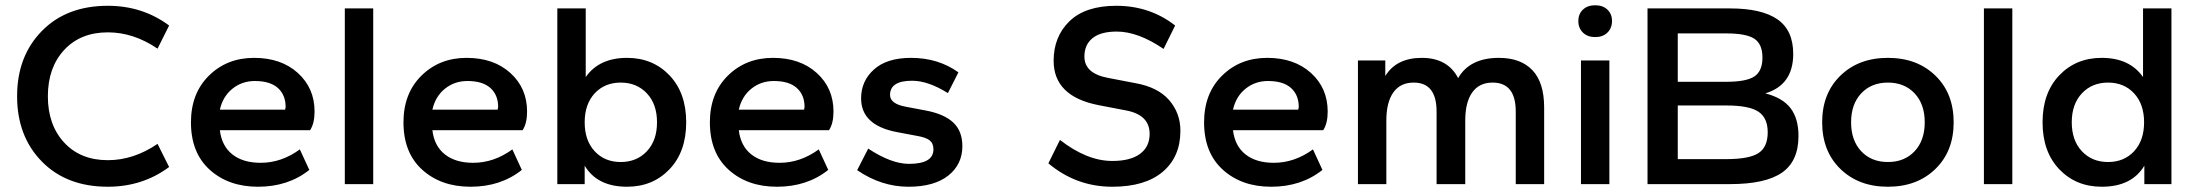

<svg xmlns="http://www.w3.org/2000/svg" viewBox="-20 -700 8346 730"><path d="M390 10Q233 10 139 -86Q45 -182 45 -334Q45 -486 139 -582Q233 -678 390 -678Q522 -678 623 -603L579 -515Q488 -577 390 -577Q286 -577 224 -510Q162 -443 162 -334Q162 -225 224 -158Q286 -91 390 -91Q488 -91 579 -153L623 -65Q522 10 390 10Z M961 10Q849 10 777.5 -54.5Q706 -119 706 -235Q706 -345 774.5 -412.5Q843 -480 946 -480Q1049 -480 1112.5 -422.5Q1176 -365 1176 -276Q1176 -231 1159 -205H816Q823 -145 863.5 -113Q904 -81 971 -81Q1050 -81 1120 -132L1156 -54Q1076 10 961 10ZM949 -392Q900 -392 863.5 -362.5Q827 -333 816 -283H1064Q1066 -291 1066 -293Q1066 -339 1036.5 -365.5Q1007 -392 949 -392Z M1399 0H1291V-668H1399Z M1769 10Q1657 10 1585.5 -54.5Q1514 -119 1514 -235Q1514 -345 1582.5 -412.5Q1651 -480 1754 -480Q1857 -480 1920.5 -422.5Q1984 -365 1984 -276Q1984 -231 1967 -205H1624Q1631 -145 1671.5 -113Q1712 -81 1779 -81Q1858 -81 1928 -132L1964 -54Q1884 10 1769 10ZM1757 -392Q1708 -392 1671.5 -362.5Q1635 -333 1624 -283H1872Q1874 -291 1874 -293Q1874 -339 1844.5 -365.5Q1815 -392 1757 -392Z M2364 10Q2251 10 2203 -70V0H2099V-668H2207V-407Q2258 -480 2364 -480Q2462 -480 2525.5 -413.5Q2589 -347 2589 -235Q2589 -123 2525.5 -56.5Q2462 10 2364 10ZM2241 -125Q2279 -84 2340 -84Q2401 -84 2439.5 -125Q2478 -166 2478 -235Q2478 -304 2439.5 -345Q2401 -386 2340 -386Q2279 -386 2241 -345Q2203 -304 2203 -235Q2203 -166 2241 -125Z M2934 10Q2822 10 2750.5 -54.5Q2679 -119 2679 -235Q2679 -345 2747.5 -412.5Q2816 -480 2919 -480Q3022 -480 3085.5 -422.5Q3149 -365 3149 -276Q3149 -231 3132 -205H2789Q2796 -145 2836.5 -113Q2877 -81 2944 -81Q3023 -81 3093 -132L3129 -54Q3049 10 2934 10ZM2922 -392Q2873 -392 2836.5 -362.5Q2800 -333 2789 -283H3037Q3039 -291 3039 -293Q3039 -339 3009.5 -365.5Q2980 -392 2922 -392Z M3434 10Q3331 10 3239 -53L3281 -135Q3369 -77 3436 -77Q3529 -77 3529 -132Q3529 -155 3514.5 -166.5Q3500 -178 3463 -184L3389 -198Q3254 -224 3254 -326Q3254 -392 3303 -436Q3352 -480 3444 -480Q3547 -480 3624 -425L3584 -346Q3509 -393 3448 -393Q3364 -393 3364 -339Q3364 -305 3425 -294L3499 -280Q3569 -267 3604 -234.5Q3639 -202 3639 -144Q3639 -75 3585.5 -32.5Q3532 10 3434 10Z M4209 10Q4072 10 3966 -79L4010 -168Q4113 -88 4209 -88Q4278 -88 4314.5 -115Q4351 -142 4351 -191Q4351 -263 4262 -280L4158 -300Q3986 -333 3986 -469Q3986 -561 4046.5 -619.5Q4107 -678 4224 -678Q4352 -678 4448 -603L4404 -514Q4307 -580 4226 -580Q4165 -580 4134 -555Q4103 -530 4103 -485Q4103 -421 4192 -404L4296 -384Q4382 -369 4425 -319.5Q4468 -270 4468 -203Q4468 -104 4401 -47Q4334 10 4209 10Z M4813 10Q4701 10 4629.5 -54.5Q4558 -119 4558 -235Q4558 -345 4626.5 -412.5Q4695 -480 4798 -480Q4901 -480 4964.5 -422.5Q5028 -365 5028 -276Q5028 -231 5011 -205H4668Q4675 -145 4715.5 -113Q4756 -81 4823 -81Q4902 -81 4972 -132L5008 -54Q4928 10 4813 10ZM4801 -392Q4752 -392 4715.5 -362.5Q4679 -333 4668 -283H4916Q4918 -291 4918 -293Q4918 -339 4888.5 -365.5Q4859 -392 4801 -392Z M5851 0H5743V-276Q5743 -386 5655 -386Q5604 -386 5577.5 -348.5Q5551 -311 5551 -242V0H5442V-276Q5442 -386 5355 -386Q5304 -386 5277.5 -348.5Q5251 -311 5251 -242V0H5143V-470H5247V-411Q5289 -480 5386 -480Q5484 -480 5524 -403Q5568 -480 5679 -480Q5762 -480 5806.5 -433Q5851 -386 5851 -291Z M6099 0H5991V-470H6099ZM6091.5 -576Q6074 -559 6045 -559Q6016 -559 5998.5 -576Q5981 -593 5981 -620Q5981 -647 5998.5 -663.5Q6016 -680 6045 -680Q6074 -680 6091.5 -663.5Q6109 -647 6109 -620Q6109 -593 6091.5 -576Z M6818 -183Q6818 -87 6755 -43.5Q6692 0 6558 0H6244V-668H6558Q6678 -668 6738 -626.5Q6798 -585 6798 -495Q6798 -377 6692 -345Q6758 -328 6788 -288.5Q6818 -249 6818 -183ZM6701 -197Q6701 -252 6665.5 -275.5Q6630 -299 6543 -299H6359V-95H6543Q6631 -95 6666 -118Q6701 -141 6701 -197ZM6543 -573H6359V-389H6543Q6620 -389 6650.5 -409.5Q6681 -430 6681 -481Q6681 -532 6650.5 -552.5Q6620 -573 6543 -573Z M7338.5 -57.5Q7269 10 7158 10Q7047 10 6977.5 -57.5Q6908 -125 6908 -235Q6908 -345 6977.5 -412.5Q7047 -480 7158 -480Q7269 -480 7338.5 -412.5Q7408 -345 7408 -235Q7408 -125 7338.5 -57.5ZM7056.5 -125Q7095 -84 7158 -84Q7221 -84 7259.5 -125Q7298 -166 7298 -235Q7298 -304 7259.5 -345Q7221 -386 7158 -386Q7095 -386 7056.5 -345Q7018 -304 7018 -235Q7018 -166 7056.5 -125Z M7631 0H7523V-668H7631Z M7971 10Q7873 10 7809.5 -56.5Q7746 -123 7746 -235Q7746 -347 7809.5 -413.5Q7873 -480 7971 -480Q8077 -480 8128 -407V-668H8236V0H8133V-70Q8085 10 7971 10ZM7895.5 -125Q7934 -84 7995 -84Q8056 -84 8094 -125Q8132 -166 8132 -235Q8132 -304 8094 -345Q8056 -386 7995 -386Q7934 -386 7895.5 -345Q7857 -304 7857 -235Q7857 -166 7895.5 -125Z"/></svg>

Font: Celebes SemiBold
Style: Regular
Weight: 600
Designer: Anugrah Pasau
Foundry: Lafontype
Version: Version 1.000